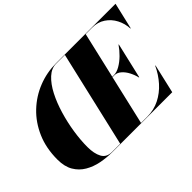

<svg xmlns="http://www.w3.org/2000/svg" viewBox="-124 -1076 1403 1403"><g transform="rotate(-45 577.0 -375.0)"><path d="M370 -2.5H455.5L628.5 -747.5H539Q490 -747.5 448 -708.8Q406 -670 373 -606Q340 -542 316.8 -463.8Q293.5 -385.5 281.2 -305.2Q269 -225 269 -155.5Q269 -86.5 291.8 -44.5Q314.5 -2.5 370 -2.5ZM778 -386.5H759.5L670.5 -2.5H735Q803.5 -2.5 861.8 -31.8Q920 -61 965 -111.2Q1010 -161.5 1039.5 -225H1042.5L990.5 0H370Q312.5 0 255.5 -11.2Q198.5 -22.5 151.8 -50Q105 -77.5 77 -125Q49 -172.5 49 -245Q49 -362.5 89.5 -455.8Q130 -549 199.2 -614.8Q268.5 -680.5 356.2 -715.2Q444 -750 539 -750H1154.5L1106.5 -545H1103.5Q1101 -598.5 1077 -644.5Q1053 -690.5 1010.2 -719Q967.5 -747.5 909 -747.5H843.5L760.5 -389.5H778Q806.5 -389.5 840 -408.8Q873.5 -428 904.8 -458.8Q936 -489.5 958.5 -523H961.5L897.5 -248H894.5Q887 -281.5 870.5 -313.2Q854 -345 830.2 -365.8Q806.5 -386.5 778 -386.5Z"/></g></svg>

Font: Bodoni* 72pt Fatface
Style: Italic
Weight: 900
Italic angle: -13°
Version: Version 2.3